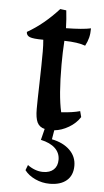

<svg xmlns="http://www.w3.org/2000/svg" viewBox="-51 -503 407 755"><g transform="rotate(5 152.5 -125.0)"><path d="M174 8 168 44Q213 53 239 78.5Q265 104 265 140Q265 178 241 198.5Q217 219 174 219Q144 219 117 206.5Q90 194 75 174L83 153Q96 163 112 169Q128 175 144 175Q171 175 186 161Q201 147 201 122Q201 95 181.5 76.5Q162 58 125 50L136 6Q115 1 106.5 -16.5Q98 -34 98 -70Q98 -101 100 -171Q102 -247 102 -297Q102 -321 100 -343Q60 -343 46.5 -348.5Q33 -354 33 -368Q98 -405 156 -469L180 -466Q184 -432 185 -396Q252 -397 283 -404Q283 -383 279 -367Q275 -351 266 -334Q237 -345 183 -346Q180 -301 180 -252Q180 -129 195 -65Q241 -68 269 -76L275 -53Q259 -28 231 -11.5Q203 5 174 8Z"/></g></svg>

Font: Mirza
Style: Regular
Weight: 400
Designer: Arabic design by Kourosh Beigpour, Latin design by Eduardo Tunni, engineering by Lasse Fister
Version: Version 1.0010g